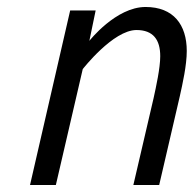

<svg xmlns="http://www.w3.org/2000/svg" viewBox="-20 -530 555 550"><path d="M217 -332C217 -332 304 -444 371 -444C419 -444 439 -416 439 -369C439 -335 427 -281 420 -249L362 0H436L495 -254C503 -290 515 -343 515 -384C515 -459 477 -510 397 -510C312 -510 236 -413 236 -413L254 -500H181L66 0H140Z"/></svg>

Font: RazerF5
Style: Italic
Weight: 400
Foundry: Razer Inc.
Version: Version 2